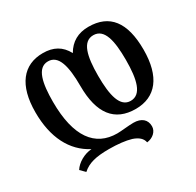

<svg xmlns="http://www.w3.org/2000/svg" viewBox="-162 -730 1152 1127"><g transform="rotate(-30 414.0 -167.0)"><path d="M527 213C566 209 599 181 599 145C599 100 568 73 514 73C481 73 430 80 402 80C253 80 167 -32 167 -269C167 -393 185 -490 260 -490C331 -490 353 -404 353 -269C353 -82 426 10 568 10C704 10 781 -86 781 -269C781 -456 709 -547 567 -547C497 -547 445 -518 411 -459C379 -520 328 -547 258 -547C124 -547 47 -450 47 -268C47 -96 109 24 224 84C174 87 123 117 100 154L131 185C172 148 224 135 313 135C371 135 424 141 461 152C500 165 522 185 527 213ZM566 -46C495 -46 473 -134 473 -269C473 -402 494 -490 567 -490C642 -490 661 -398 661 -269C661 -135 639 -46 566 -46Z"/></g></svg>

Font: Noto Serif Georgian SemiCondensed Semi
Style: Regular
Weight: 600
Width: 4
Designer: Monotype Design Team
Foundry: Monotype Imaging Inc.
Version: Version 1.901